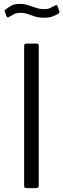

<svg xmlns="http://www.w3.org/2000/svg" viewBox="-20 -966 326 986"><path d="M169 -742Q179 -742 179 -730V-15Q179 -6 176 -3Q173 0 164 0H118Q109 0 106.5 -2.5Q104 -5 104 -12V-730Q104 -742 115 -742ZM279 -895Q268 -889 251 -882Q234 -875 207 -875Q180 -875 160.5 -881Q141 -887 124 -893.5Q107 -900 85 -900Q63 -900 50.5 -892.5Q38 -885 26 -879Q22 -876 19 -876.5Q16 -877 13 -884L5 -906Q4 -910 4 -912.5Q4 -915 8 -917Q23 -929 39.5 -937.5Q56 -946 81 -946Q104 -946 124.5 -939.5Q145 -933 165 -926Q185 -919 207 -919Q225 -919 237 -924.5Q249 -930 262 -937Q267 -941 270.5 -940Q274 -939 276 -933L285 -908Q288 -902 279 -895Z"/></svg>

Font: Libre Franklin Light
Style: Regular
Weight: 300
Designer: Pablo Impallari, Rodrigo Fuenzalida, Nhung Nguyen
Foundry: Impallari Type
Version: Version 3.000